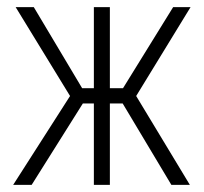

<svg xmlns="http://www.w3.org/2000/svg" viewBox="-20 -520 573 540"><path d="M516 -500H467L326 -272H289V-500H244V-272H211L75 -500H24L177 -250L17 0H69L213 -229H244V0H289V-229H325L462 0H514L363 -250Z"/></svg>

Font: Advent Pro Light
Style: Regular
Weight: 300
Version: Version 3.000